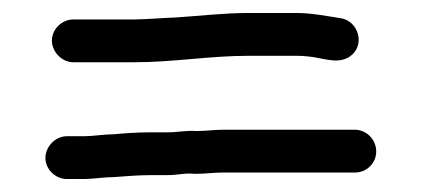

<svg xmlns="http://www.w3.org/2000/svg" viewBox="-20 -480 650 296"><path d="M83 -204H110C122.3 -204 141.1 -207 156 -207C173.3 -208.2 192.5 -210 211 -210H238C255.9 -210 263.6 -213.7 281 -212C296.8 -212 309.2 -214 323 -214H527C545.3 -214 560 -228.4 560 -246.5C560 -264.6 545.3 -280 527 -280H324C309.4 -280 298.2 -278 283 -278C265 -279.1 255.3 -276 238 -276H211C192.1 -276 171.6 -274.5 155 -273C141.3 -273 123 -270 110 -270H83C65.6 -270 50 -254.1 50 -236.5C50 -218.9 65.6 -204 83 -204ZM93 -384H186C247.8 -384 302.5 -394 364 -394H436C442 -394 448.3 -393.7 455 -393C477.4 -391 500.8 -380 519.5 -393C543.9 -410 532.8 -448 505 -452C484.7 -454.9 461.8 -460 436 -460H364C324.3 -460 288 -455.4 250 -453C240.6 -453 203.6 -450 186 -450H93C75.6 -450 60 -435.1 60 -417.5C60 -399.9 75.6 -384 93 -384Z"/></svg>

Font: HoneyBee
Style: Reg
Weight: 400
Foundry: Cannot Into Space Fonts
Version: Version 0.89